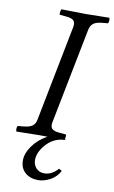

<svg xmlns="http://www.w3.org/2000/svg" viewBox="-96 -697 579 972"><g transform="rotate(10 193.5 -211.0)"><path d="M171.9 225.1Q130.9 225.1 105 202.4Q79.1 179.7 79.1 140.1Q79.1 103.5 107.2 64.2Q135.3 24.9 180.7 0.5Q173.8 0.5 160.6 0.2Q147.5 0 141.1 0Q110.8 0 21 2Q18.1 -4.9 19 -14.4Q20 -23.9 22.9 -26.9L54.2 -29.8Q84 -32.7 98.1 -43.5Q112.3 -54.2 116.2 -76.2L212.9 -568.8Q217.3 -591.3 207.5 -602.1Q197.8 -612.8 168.9 -615.2L134.8 -618.2Q132.8 -622.1 134.3 -632.8Q135.7 -643.6 138.2 -647Q226.1 -645 265.1 -645Q294.9 -645 384.8 -647Q387.7 -640.1 386.7 -630.6Q385.7 -621.1 382.8 -618.2L352.1 -615.2Q322.3 -612.3 308.3 -601.3Q294.4 -590.3 290 -568.8L192.9 -76.2Q188.5 -53.2 198.2 -42.7Q208 -32.2 236.8 -29.8L271 -26.9Q274.4 -21.5 270 -3.4L273.9 1H268.6L268.1 2H259.8Q209 7.8 174.1 47.9Q139.2 87.9 139.2 127Q139.2 151.9 154.8 168.9Q170.4 186 196.8 186Q234.4 186 267.1 149.9L282.2 158.2Q265.6 190.9 233.9 208Q202.1 225.1 171.9 225.1Z"/></g></svg>

Font: Linux Libertine G
Style: Italic
Weight: 400
Italic angle: -12°
Designer: Philipp H. Poll
Foundry: Philipp H. Poll
Version: Version 5.1.3